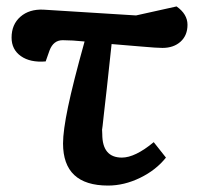

<svg xmlns="http://www.w3.org/2000/svg" viewBox="-20 -563 639 597"><path d="M316 14Q176 14 176 -117Q176 -156 191.5 -230.5Q207 -305 243 -434Q224 -436 206.5 -437Q189 -438 175 -438Q146 -438 134 -406L122 -372Q74 -368 45 -388.5Q16 -409 16 -446Q16 -487 43.5 -511Q71 -535 115 -533L403 -515L529 -543Q563 -519 563 -486Q563 -453 541.5 -433.5Q520 -414 485 -414Q468 -414 423 -418Q378 -422 327 -426Q318 -339 312 -287Q306 -235 303 -208Q300 -181 299 -171.5Q298 -162 297.5 -160.5Q297 -159 297.5 -157.5Q298 -156 298 -146Q298 -73 359 -73Q400 -73 458 -121L496 -73Q465 -34 415.5 -10Q366 14 316 14Z"/></svg>

Font: Literata 7pt SemiBold
Style: Italic
Weight: 600
Italic angle: -2°
Designer: Latin by Veronika Burian and Jose Scaglione. Greek by Irene Vlachou. Cyrillic by Vera Evstafieva
Foundry: TypeTogether
Version: Version 3.002